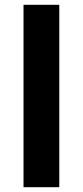

<svg xmlns="http://www.w3.org/2000/svg" viewBox="-20 -780 345 800"><path d="M227 0H78V-760H227Z"/></svg>

Font: Noto Sans Gurmukhi
Style: Bold
Weight: 700
Designer: Jelle Bosma - Monotype Design Team
Foundry: Monotype Imaging Inc.
Version: Version 2.004; ttfautohint (v1.8.4.7-5d5b)